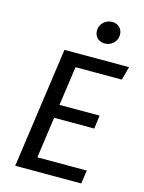

<svg xmlns="http://www.w3.org/2000/svg" viewBox="-133 -984 794 1061"><g transform="rotate(15 264.5 -453.0)"><path d="M158.5 -689.1H528.2L507 -612.4H242.4L210.6 -388.3H440.2L430.2 -311.7H200.5L167.6 -76.7H450.2L439.1 0H61.5ZM363.8 -780.6Q336.6 -780.6 320.5 -797.2Q304.4 -813.8 304.4 -838Q304.4 -867.2 324.6 -886.8Q344.7 -906.5 373.9 -906.5Q401.1 -906.5 417.2 -889.9Q433.3 -873.3 433.3 -849.1Q433.3 -819.9 413.2 -800.3Q393 -780.6 363.8 -780.6Z"/></g></svg>

Font: Fira Sans Variable
Style: Italic
Weight: 397
Italic angle: -8°
Designer: Carrois Corporate & Edenspiekermann AG
Foundry: Carrois Corporate GbR & Edenspiekermann AG
Version: Version 4.202